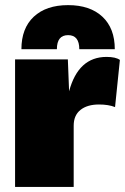

<svg xmlns="http://www.w3.org/2000/svg" viewBox="-20 -733 490 753"><path d="M430.2 -540H291Q291 -595.2 247.1 -595.2Q203.1 -595.2 203.1 -540H64Q64 -622.1 112.5 -667.5Q161.1 -712.9 247.1 -712.9Q333 -712.9 381.6 -667.5Q430.2 -622.1 430.2 -540ZM39.1 0V-500H246.1L251 -375Q287.1 -509.8 397.9 -509.8Q433.6 -509.8 450.2 -498L431.2 -313Q405.8 -323.2 368.2 -323.2Q322.3 -323.2 295.7 -302Q269 -280.8 269 -240.2V0Z"/></svg>

Font: Work Sans Black
Style: Regular
Weight: 900
Designer: Wei Huang
Foundry: Wei Huang
Version: Version 2.012